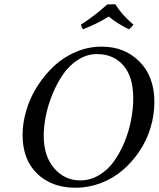

<svg xmlns="http://www.w3.org/2000/svg" viewBox="-20 -879 751 909"><path d="M187 -236.8Q187 -139.6 236.6 -82.3Q286.1 -24.9 359.9 -24.9Q407.2 -24.9 449 -49.8Q490.7 -74.7 519.8 -115.5Q548.8 -156.2 569.8 -207.5Q590.8 -258.8 600.8 -311.8Q610.8 -364.7 610.8 -414.1Q610.8 -515.1 564.2 -569.1Q517.6 -623 439 -623Q392.1 -623 350.1 -596.4Q308.1 -569.8 279.1 -527.8Q250 -485.8 228.8 -434.1Q207.5 -382.3 197.3 -331.5Q187 -280.8 187 -236.8ZM86.9 -240.2Q86.9 -297.9 105 -357.9Q123 -418 157 -471.2Q190.9 -524.4 236.1 -566.7Q281.2 -608.9 339.8 -633.5Q398.4 -658.2 460.9 -658.2Q570.3 -658.2 640.6 -587.2Q710.9 -516.1 710.9 -396Q710.9 -335.4 693.1 -275.6Q675.3 -215.8 641.4 -164.8Q607.4 -113.8 562.3 -74.5Q517.1 -35.2 458.5 -12.7Q399.9 9.8 336.9 9.8Q225.1 9.8 156 -56.9Q86.9 -123.5 86.9 -240.2ZM611.8 -762.2Q601.1 -748 590.8 -740.2Q529.8 -770 495.1 -800.8Q442.4 -767.6 373 -740.2Q371.1 -742.2 367.4 -750.5Q363.8 -758.8 362.8 -762.2Q425.3 -801.8 487.8 -857.9L525.9 -858.9Q558.1 -807.1 611.8 -762.2Z"/></svg>

Font: Common Serif News
Style: Italic
Weight: 450
Italic angle: -12°
Designer: Philipp H. Poll, Khaled Hosny
Foundry: Stefan Peev, Context Ltd.
Version: Version 1.026